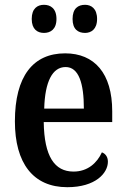

<svg xmlns="http://www.w3.org/2000/svg" viewBox="-20 -769 525 799"><path d="M334 -632C359 -632 384 -647 384 -690C384 -734 359 -749 334 -749C305 -749 282 -734 282 -690C282 -647 305 -632 334 -632ZM163 -632C190 -632 215 -647 215 -690C215 -734 190 -749 163 -749C136 -749 112 -734 112 -690C112 -647 136 -632 163 -632ZM260 10C378 10 429 -49 429 -96C429 -117 418 -130 404 -135C384 -91 345 -55 286 -55C207 -55 164 -118 162 -261H447V-306C447 -464 373 -547 251 -547C118 -547 42 -452 42 -264C42 -90 118 10 260 10ZM329 -317H164C167 -429 198 -490 253 -490C308 -490 329 -422 329 -317Z"/></svg>

Font: Noto Serif Bengali Condensed SemiBold
Style: Regular
Weight: 600
Width: 3
Designer: Juan Bruce, Universal Thirst, Indian Type Foundry and the Monotype Design Team.
Foundry: Monotype Imaging Inc.
Version: Version 2.003